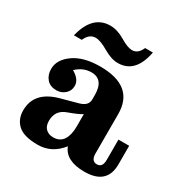

<svg xmlns="http://www.w3.org/2000/svg" viewBox="-166 -844 956 992"><g transform="rotate(30 312.5 -348.5)"><path d="M192.9 12.2Q109.9 12.2 74.5 -19.8Q39.1 -51.8 39.1 -105Q39.1 -213.4 164.1 -251L269.5 -279.8Q320.3 -293 320.3 -331.5V-357.4Q320.3 -451.2 247.1 -451.2Q197.8 -451.2 158.2 -413.1Q207 -385.7 207 -346.7Q207 -317.4 185.5 -298.6Q164.1 -279.8 135.3 -279.8Q97.7 -279.8 77.4 -303.2Q57.1 -326.7 57.1 -362.8Q57.1 -418 115 -459Q172.9 -500 272 -500Q474.1 -500 474.1 -333V-98.6Q474.1 -53.2 507.8 -53.2Q541 -53.2 541 -98.6V-219.7H605V-108.9Q605 12.2 470.7 12.2Q359.4 12.2 332 -59.1Q275.9 12.2 192.9 12.2ZM242.2 -61Q282.2 -61 301.3 -90.3Q320.3 -119.6 320.3 -169.9V-244.1Q298.8 -230 240 -208.7Q181.2 -187.5 181.2 -125Q181.2 -93.3 198.2 -77.1Q215.3 -61 242.2 -61ZM339.4 -560.5Q300.3 -560.5 252.9 -588.6Q205.6 -616.7 176.8 -616.7Q138.7 -616.7 119.1 -571.3H72.3Q106 -709 211.4 -709Q253.4 -709 298.6 -681.9Q343.8 -654.8 369.6 -654.8Q405.8 -654.8 423.8 -698.2H470.2Q443.8 -560.5 339.4 -560.5Z"/></g></svg>

Font: Munson
Style: Bold
Weight: 700
Designer: Paul James MIller
Foundry: High-Logic / Made with FontCreator
Version: Version 2.10;May 5, 2019;FontCreator 11.5.0.2430 64-bit